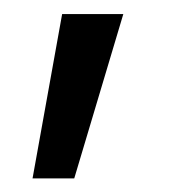

<svg xmlns="http://www.w3.org/2000/svg" viewBox="-20 -122 260 279"><path d="M27.3 137.2 70.3 -101.6H159.2L87.9 137.2Z"/></svg>

Font: Inter Display
Style: Regular
Weight: 400
Designer: Rasmus Andersson
Foundry: rsms
Version: Version 4.001;git-9221beed3